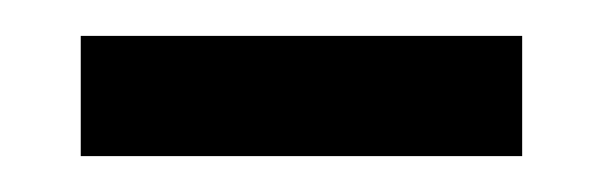

<svg xmlns="http://www.w3.org/2000/svg" viewBox="-20 -702 336 107"><path d="M25 -615V-682H271V-615Z"/></svg>

Font: Medium
Style: Regular
Weight: 500
Designer: Fernando Haro
Foundry: deFharo
Version: Version 1.787